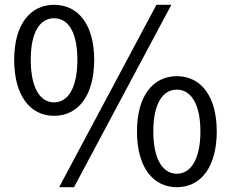

<svg xmlns="http://www.w3.org/2000/svg" viewBox="-20 -766 961 799"><path d="M205 -284C306 -284 372 -369 372 -517C372 -663 306 -746 205 -746C105 -746 39 -663 39 -517C39 -369 105 -284 205 -284ZM205 -340C147 -340 108 -400 108 -517C108 -634 147 -690 205 -690C263 -690 302 -634 302 -517C302 -400 263 -340 205 -340ZM226 13H288L693 -746H631ZM716 13C816 13 882 -71 882 -219C882 -366 816 -449 716 -449C616 -449 550 -366 550 -219C550 -71 616 13 716 13ZM716 -43C658 -43 618 -102 618 -219C618 -336 658 -393 716 -393C773 -393 814 -336 814 -219C814 -102 773 -43 716 -43Z"/></svg>

Font: Source Han Sans KR
Style: Regular
Weight: 400
Designer: Ryoko NISHIZUKA 西塚涼子 (kana, bopomofo & ideographs); Paul D. Hunt (Latin, Greek & Cyrillic); Sandoll Communications 산돌커뮤니
Foundry: Adobe
Version: Version 2.004;hotconv 1.0.118;makeotfexe 2.5.65603